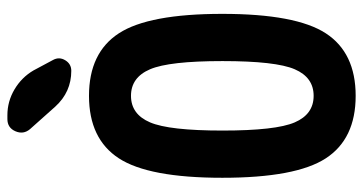

<svg xmlns="http://www.w3.org/2000/svg" viewBox="-260 -750 1019 540"><g transform="rotate(-90 250.0 -480.5)"><path d="M195.3 -969.7Q234.4 -969.7 268.1 -949.7Q301.8 -929.7 321.3 -896.5L350.6 -841.8Q360.4 -824.2 350.1 -807.1Q339.8 -790 320.3 -790Q260.7 -790 219.7 -835L156.2 -906.2Q140.6 -924.8 150.4 -947.3Q160.2 -969.7 184.6 -969.7ZM175.3 -161.6Q198.2 -108.4 250 -108.4Q301.8 -108.4 324.7 -161.6Q347.7 -214.8 347.7 -364.7Q347.7 -514.6 324.7 -568.4Q301.8 -622.1 250 -622.1Q198.2 -622.1 175.3 -568.4Q152.3 -514.6 152.3 -364.7Q152.3 -214.8 175.3 -161.6ZM74.2 -656.2Q128.9 -740.2 250 -740.2Q371.1 -740.2 425.8 -656.2Q480.5 -572.3 480.5 -365.2Q480.5 -158.2 425.8 -74.2Q371.1 9.8 250 9.8Q128.9 9.8 74.2 -74.2Q19.5 -158.2 19.5 -365.2Q19.5 -572.3 74.2 -656.2Z"/></g></svg>

Font: Rounded-X Mgen+ 2m bold
Style: Bold
Weight: 700
Designer: [Source Han Sans]
Ryoko NISHIZUKA  (kana & ideographs); Paul D. Hunt (Latin, Greek & Cyrillic); Wenlong ZHANG  (bopomofo
Version: Version 1.059.20150602